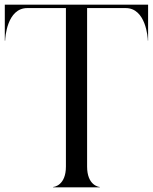

<svg xmlns="http://www.w3.org/2000/svg" viewBox="-40 -800 652 820"><path d="M76.5 -765.5H241.5V-88.5C241.5 -9 192 -1.5 187 -1.5V0H386V-1.5C381 -1.5 332 -9 332 -88.5V-765.5H497C583 -765.5 591.5 -639 591.5 -626.5H592.5V-780H-19.5V-626.5H-18C-18 -639 -10 -765.5 76.5 -765.5Z"/></svg>

Font: Beautique Display
Style: Regular
Weight: 400
Designer: Nhat-Quang Ngo
Version: Version 1.100;Glyphs 3.2.3 (3260)